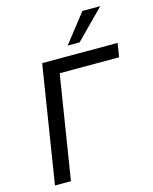

<svg xmlns="http://www.w3.org/2000/svg" viewBox="-135 -1026 889 1114"><g transform="rotate(-15 309.5 -468.5)"><path d="M54 0 166 -705H619L606 -622H249L150 0ZM335 -765 470 -937H577L407 -765Z"/></g></svg>

Font: Nunito Sans 10pt Medium
Style: Italic
Weight: 500
Italic angle: -9°
Designer: Vernon Adams
Foundry: Vernon Adams
Version: Version 3.101;gftools[0.9.27]